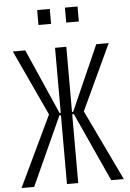

<svg xmlns="http://www.w3.org/2000/svg" viewBox="-66 -1089 769 1137"><g transform="rotate(-5 318.5 -521.0)"><path d="M15 0 215 -420 34 -810H108L278 -423H285V-810H352V-423H359L530 -810H604L422 -420L623 0H548L362 -409H352V0H285V-409H276L90 0ZM364 -953V-1042H439V-953ZM199 -953V-1042H274V-953Z"/></g></svg>

Font: Oswald Light
Style: Regular
Weight: 300
Designer: Vernon Adams
Foundry: Vernon Adams
Version: Version 4.103;gftools[0.9.33.dev8+g029e19f]